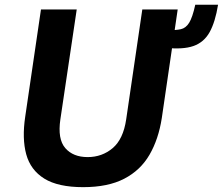

<svg xmlns="http://www.w3.org/2000/svg" viewBox="-20 -762 920 792"><path d="M323 10Q219.5 10 162.8 -25.2Q106 -60.5 88.2 -125.5Q70.5 -190.5 84 -280.5L149 -723H296.5L229 -269.5Q217 -188.5 249.2 -151.2Q281.5 -114 341.5 -114Q401 -114 444.8 -151Q488.5 -188 500.5 -269.5L567 -723H713L647.5 -275.5Q634 -188 596.8 -123.8Q559.5 -59.5 492.5 -24.8Q425.5 10 323 10ZM662 -565 673 -637.5Q705 -637 725.8 -641.5Q746.5 -646 760.2 -668Q774 -690 785.5 -742.5H879.5Q868 -671.5 844.8 -629.5Q821.5 -587.5 778 -572.2Q734.5 -557 662 -565Z"/></svg>

Font: Public Sans
Style: Bold Italic
Weight: 700
Italic angle: -8°
Designer: The Public Sans project authors (U.S. Web Design System). Libre Franklin designed by Pablo Impallari and Rodrigo Fuenzal
Version: Version 1.008; ttfautohint (v1.8.1) -l 8 -r 50 -G 200 -x 14 